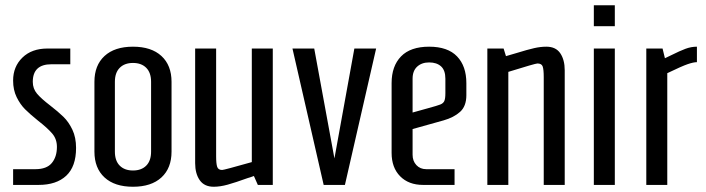

<svg xmlns="http://www.w3.org/2000/svg" viewBox="-20 -705 2692 732"><path d="M30 -60H115Q158 -60 177.5 -83.5Q197 -107 197 -145Q197 -175 179 -196Q161 -217 125 -245Q94 -270 75.5 -288.5Q57 -307 43.5 -334.5Q30 -362 30 -398Q30 -451 65.5 -485.5Q101 -520 161 -520H248V-460H176Q105 -460 105 -393Q105 -367 121 -348Q137 -329 171 -303Q202 -279 222 -259.5Q242 -240 256 -210.5Q270 -181 270 -141Q270 -70 232.5 -35Q195 0 127 0H30Z M340 -127V-393Q340 -456 378.5 -491.5Q417 -527 487 -527Q557 -527 595.5 -491.5Q634 -456 634 -393V-127Q634 -64 595.5 -28.5Q557 7 487 7Q417 7 378.5 -28.5Q340 -64 340 -127ZM556 -127V-393Q556 -428 537.5 -446.5Q519 -465 487 -465Q455 -465 436.5 -446.5Q418 -428 418 -393V-127Q418 -92 436.5 -73.5Q455 -55 487 -55Q519 -55 537.5 -73.5Q556 -92 556 -127Z M724 -83V-520H804V-109Q804 -81 808 -69Q812 -57 827 -57Q834 -57 940 -87V-520H1020V0H963L948 -34Q932 -28 924 -26Q877 -9 848 -1Q819 7 795 7Q759 7 741.5 -18Q724 -43 724 -83Z M1214 0 1095 -520H1178L1255 -101L1331 -520H1414L1295 0Z M1473 -122V-388Q1473 -453 1509 -490Q1545 -527 1616 -527Q1687 -527 1722.5 -490Q1758 -453 1758 -388V-342Q1758 -300 1734 -278.5Q1710 -257 1671 -246L1553 -213V-115Q1553 -91 1567.5 -75.5Q1582 -60 1605 -60H1713V0H1593Q1538 0 1505.5 -33Q1473 -66 1473 -122ZM1614 -293Q1647 -302 1658.5 -306.5Q1670 -311 1674 -320Q1678 -329 1678 -350V-405Q1678 -437 1661.5 -452Q1645 -467 1616 -467Q1588 -467 1570.5 -451Q1553 -435 1553 -405V-276Z M1838 -520H1900L1909 -491L1950 -503Q1992 -516 2016.5 -521.5Q2041 -527 2063 -527Q2099 -527 2116 -502Q2133 -477 2133 -437V0H2053V-411Q2053 -440 2049 -451.5Q2045 -463 2029 -463Q2021 -463 1918 -431V0H1838Z M2244 -605V-685H2324V-605ZM2244 0V-520H2324V0Z M2444 -520H2506L2515 -483L2540 -495Q2572 -511 2593.5 -519Q2615 -527 2637 -527V-468Q2624 -468 2602 -460.5Q2580 -453 2524 -426V0H2444Z"/></svg>

Font: Homenaje
Style: Regular
Weight: 400
Designer: Constanza Artigas Preller, Agustina Mingote
Foundry: Constanza Artigas Preller, Agustina Mingote
Version: Version 1.100